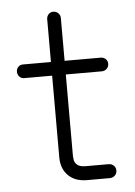

<svg xmlns="http://www.w3.org/2000/svg" viewBox="-46 -614 464 658"><g transform="rotate(-5 185.5 -284.5)"><path d="M227 8Q186 8 162.5 -15.5Q139 -39 139 -78V-359H43Q33 -359 26.5 -366Q20 -373 20 -383Q20 -393 26.5 -399.5Q33 -406 43 -406H139V-553Q139 -563 145.5 -570Q152 -577 162 -577Q172 -577 179 -570Q186 -563 186 -553V-406H310Q320 -406 327 -399.5Q334 -393 334 -383Q334 -373 327 -366Q320 -359 310 -359H186V-78Q186 -74 187.5 -64.5Q189 -55 198 -47.5Q207 -40 227 -40H305Q316 -40 323 -33Q330 -26 330 -16Q330 -6 323 1Q316 8 305 8Z"/></g></svg>

Font: Zen Kurenaido
Style: Regular
Weight: 400
Designer: Yoshimichi Ohira
Foundry: Positype
Version: Version 1.001